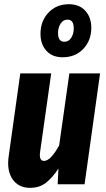

<svg xmlns="http://www.w3.org/2000/svg" viewBox="-20 -882 505 919"><path d="M310.1 -861.8Q359.9 -861.8 388.4 -830.3Q417 -798.8 417 -749Q417 -688.5 378.9 -648.2Q340.8 -607.9 279.8 -607.9Q230 -607.9 201.9 -639.2Q173.8 -670.4 173.8 -720.2Q173.8 -780.8 211.7 -821.3Q249.5 -861.8 310.1 -861.8ZM303.2 -788.1Q282.7 -788.1 270.3 -769.3Q257.8 -750.5 257.8 -724.1Q257.8 -682.1 288.1 -682.1Q308.6 -682.1 320.8 -700.9Q333 -719.7 333 -746.1Q333 -788.1 303.2 -788.1ZM124 17.1Q67.9 17.1 39.6 -24.9Q11.2 -66.9 22 -137.2L77.1 -530.8H225.1L171.9 -154.8Q166 -111.8 190.9 -111.8Q222.2 -111.8 263.2 -186L312 -530.8H459L384.8 0H255.9L259.8 -75.2Q230.5 -30.8 199.5 -6.8Q168.5 17.1 124 17.1Z"/></svg>

Font: Fira Sans Compressed
Style: Bold Italic
Weight: 700
Width: 3
Italic angle: -8°
Designer: Carrois Corporate & Edenspiekermann AG
Foundry: Carrois Corporate GbR & Edenspiekermann AG
Version: Version 4.203;PS 004.203;hotconv 1.0.88;makeotf.lib2.5.64775